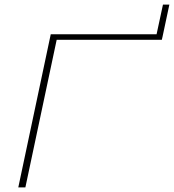

<svg xmlns="http://www.w3.org/2000/svg" viewBox="-20 -820 761 840"><path d="M60 0H91L228 -646H688L691 -659L721 -800H693L665 -670H202Z"/></svg>

Font: LT Wave Thin
Style: Italic
Weight: 100
Designer: Daniel Lyons
Version: Version 2.5 (Glyphs App)